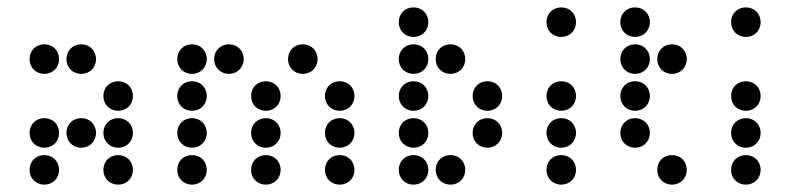

<svg xmlns="http://www.w3.org/2000/svg" viewBox="-20 -510 2140 520"><path d="M100 -310C123 -310 140 -327 140 -350C140 -373 123 -390 100 -390C77 -390 60 -373 60 -350C60 -327 77 -310 100 -310ZM200 -310C223 -310 240 -327 240 -350C240 -373 223 -390 200 -390C177 -390 160 -373 160 -350C160 -327 177 -310 200 -310ZM300 -210C323 -210 340 -227 340 -250C340 -273 323 -290 300 -290C277 -290 260 -273 260 -250C260 -227 277 -210 300 -210ZM100 -110C123 -110 140 -127 140 -150C140 -173 123 -190 100 -190C77 -190 60 -173 60 -150C60 -127 77 -110 100 -110ZM200 -110C223 -110 240 -127 240 -150C240 -173 223 -190 200 -190C177 -190 160 -173 160 -150C160 -127 177 -110 200 -110ZM300 -110C323 -110 340 -127 340 -150C340 -173 323 -190 300 -190C277 -190 260 -173 260 -150C260 -127 277 -110 300 -110ZM100 -10C123 -10 140 -27 140 -50C140 -73 123 -90 100 -90C77 -90 60 -73 60 -50C60 -27 77 -10 100 -10ZM300 -10C323 -10 340 -27 340 -50C340 -73 323 -90 300 -90C277 -90 260 -73 260 -50C260 -27 277 -10 300 -10Z M500 -310C523 -310 540 -327 540 -350C540 -373 523 -390 500 -390C477 -390 460 -373 460 -350C460 -327 477 -310 500 -310ZM600 -310C623 -310 640 -327 640 -350C640 -373 623 -390 600 -390C577 -390 560 -373 560 -350C560 -327 577 -310 600 -310ZM800 -310C823 -310 840 -327 840 -350C840 -373 823 -390 800 -390C777 -390 760 -373 760 -350C760 -327 777 -310 800 -310ZM500 -210C523 -210 540 -227 540 -250C540 -273 523 -290 500 -290C477 -290 460 -273 460 -250C460 -227 477 -210 500 -210ZM700 -210C723 -210 740 -227 740 -250C740 -273 723 -290 700 -290C677 -290 660 -273 660 -250C660 -227 677 -210 700 -210ZM900 -210C923 -210 940 -227 940 -250C940 -273 923 -290 900 -290C877 -290 860 -273 860 -250C860 -227 877 -210 900 -210ZM500 -110C523 -110 540 -127 540 -150C540 -173 523 -190 500 -190C477 -190 460 -173 460 -150C460 -127 477 -110 500 -110ZM700 -110C723 -110 740 -127 740 -150C740 -173 723 -190 700 -190C677 -190 660 -173 660 -150C660 -127 677 -110 700 -110ZM900 -110C923 -110 940 -127 940 -150C940 -173 923 -190 900 -190C877 -190 860 -173 860 -150C860 -127 877 -110 900 -110ZM500 -10C523 -10 540 -27 540 -50C540 -73 523 -90 500 -90C477 -90 460 -73 460 -50C460 -27 477 -10 500 -10ZM700 -10C723 -10 740 -27 740 -50C740 -73 723 -90 700 -90C677 -90 660 -73 660 -50C660 -27 677 -10 700 -10ZM900 -10C923 -10 940 -27 940 -50C940 -73 923 -90 900 -90C877 -90 860 -73 860 -50C860 -27 877 -10 900 -10Z M1100 -410C1123 -410 1140 -427 1140 -450C1140 -473 1123 -490 1100 -490C1077 -490 1060 -473 1060 -450C1060 -427 1077 -410 1100 -410ZM1100 -310C1123 -310 1140 -327 1140 -350C1140 -373 1123 -390 1100 -390C1077 -390 1060 -373 1060 -350C1060 -327 1077 -310 1100 -310ZM1200 -310C1223 -310 1240 -327 1240 -350C1240 -373 1223 -390 1200 -390C1177 -390 1160 -373 1160 -350C1160 -327 1177 -310 1200 -310ZM1100 -210C1123 -210 1140 -227 1140 -250C1140 -273 1123 -290 1100 -290C1077 -290 1060 -273 1060 -250C1060 -227 1077 -210 1100 -210ZM1300 -210C1323 -210 1340 -227 1340 -250C1340 -273 1323 -290 1300 -290C1277 -290 1260 -273 1260 -250C1260 -227 1277 -210 1300 -210ZM1100 -110C1123 -110 1140 -127 1140 -150C1140 -173 1123 -190 1100 -190C1077 -190 1060 -173 1060 -150C1060 -127 1077 -110 1100 -110ZM1300 -110C1323 -110 1340 -127 1340 -150C1340 -173 1323 -190 1300 -190C1277 -190 1260 -173 1260 -150C1260 -127 1277 -110 1300 -110ZM1100 -10C1123 -10 1140 -27 1140 -50C1140 -73 1123 -90 1100 -90C1077 -90 1060 -73 1060 -50C1060 -27 1077 -10 1100 -10ZM1200 -10C1223 -10 1240 -27 1240 -50C1240 -73 1223 -90 1200 -90C1177 -90 1160 -73 1160 -50C1160 -27 1177 -10 1200 -10Z M1500 -410C1523 -410 1540 -427 1540 -450C1540 -473 1523 -490 1500 -490C1477 -490 1460 -473 1460 -450C1460 -427 1477 -410 1500 -410ZM1500 -210C1523 -210 1540 -227 1540 -250C1540 -273 1523 -290 1500 -290C1477 -290 1460 -273 1460 -250C1460 -227 1477 -210 1500 -210ZM1500 -110C1523 -110 1540 -127 1540 -150C1540 -173 1523 -190 1500 -190C1477 -190 1460 -173 1460 -150C1460 -127 1477 -110 1500 -110ZM1500 -10C1523 -10 1540 -27 1540 -50C1540 -73 1523 -90 1500 -90C1477 -90 1460 -73 1460 -50C1460 -27 1477 -10 1500 -10Z M1700 -410C1723 -410 1740 -427 1740 -450C1740 -473 1723 -490 1700 -490C1677 -490 1660 -473 1660 -450C1660 -427 1677 -410 1700 -410ZM1700 -310C1723 -310 1740 -327 1740 -350C1740 -373 1723 -390 1700 -390C1677 -390 1660 -373 1660 -350C1660 -327 1677 -310 1700 -310ZM1800 -310C1823 -310 1840 -327 1840 -350C1840 -373 1823 -390 1800 -390C1777 -390 1760 -373 1760 -350C1760 -327 1777 -310 1800 -310ZM1700 -210C1723 -210 1740 -227 1740 -250C1740 -273 1723 -290 1700 -290C1677 -290 1660 -273 1660 -250C1660 -227 1677 -210 1700 -210ZM1700 -110C1723 -110 1740 -127 1740 -150C1740 -173 1723 -190 1700 -190C1677 -190 1660 -173 1660 -150C1660 -127 1677 -110 1700 -110ZM1800 -10C1823 -10 1840 -27 1840 -50C1840 -73 1823 -90 1800 -90C1777 -90 1760 -73 1760 -50C1760 -27 1777 -10 1800 -10Z M2000 -410C2023 -410 2040 -427 2040 -450C2040 -473 2023 -490 2000 -490C1977 -490 1960 -473 1960 -450C1960 -427 1977 -410 2000 -410ZM2000 -210C2023 -210 2040 -227 2040 -250C2040 -273 2023 -290 2000 -290C1977 -290 1960 -273 1960 -250C1960 -227 1977 -210 2000 -210ZM2000 -110C2023 -110 2040 -127 2040 -150C2040 -173 2023 -190 2000 -190C1977 -190 1960 -173 1960 -150C1960 -127 1977 -110 2000 -110ZM2000 -10C2023 -10 2040 -27 2040 -50C2040 -73 2023 -90 2000 -90C1977 -90 1960 -73 1960 -50C1960 -27 1977 -10 2000 -10Z"/></svg>

Font: TINY 5x3 80
Style: Regular
Weight: 200
Designer: Jack Halten Fahnestock
Foundry: Velvetyne Type Foundry
Version: Version 1.002;hotconv 1.0.109;makeotfexe 2.5.65596